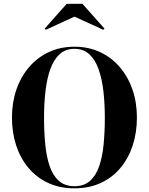

<svg xmlns="http://www.w3.org/2000/svg" viewBox="-20 -1014 809 1044"><path d="M385 10Q305 10 242 -19.2Q179 -48.5 135 -100.8Q91 -153 68 -223Q45 -293 45 -375Q45 -457 69.2 -527Q93.5 -597 138.5 -649.5Q183.5 -702 246 -731Q308.5 -760 385 -760Q461 -760 523.5 -731Q586 -702 631 -649.5Q676 -597 700.2 -527Q724.5 -457 724.5 -375Q724.5 -293 701.5 -223Q678.5 -153 634.5 -100.5Q590.5 -48 527.5 -19Q464.5 10 385 10ZM385 -1.5Q437 -1.5 469.5 -30.5Q502 -59.5 519.5 -110.8Q537 -162 543.5 -229.8Q550 -297.5 550 -375Q550 -452.5 542 -520.2Q534 -588 515.5 -639.2Q497 -690.5 465.2 -719.5Q433.5 -748.5 385 -748.5Q336.5 -748.5 304.5 -719.5Q272.5 -690.5 254 -639.2Q235.5 -588 227.5 -520.2Q219.5 -452.5 219.5 -375Q219.5 -297.5 226 -229.8Q232.5 -162 250 -110.8Q267.5 -59.5 300.2 -30.5Q333 -1.5 385 -1.5ZM229 -852 223 -858.5 343 -993.5H428L548 -858.5L541.5 -852L385 -923.5Z"/></svg>

Font: Bodoni Moda 18pt
Style: Bold
Weight: 700
Designer: Owen Earl
Foundry: indestructible type
Version: Version 2.004